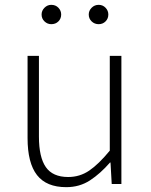

<svg xmlns="http://www.w3.org/2000/svg" viewBox="-20 -761 623 794"><path d="M254 13Q172 13 133 -37Q94 -87 94 -190V-530H141V-196Q141 -111 169.5 -70Q198 -29 262 -29Q310 -29 349 -55.5Q388 -82 434 -138V-530H482V0H442L437 -89H435Q395 -43 352 -15Q309 13 254 13ZM192 -661Q176 -661 164 -672.5Q152 -684 152 -701Q152 -717 164 -729Q176 -741 192 -741Q210 -741 221.5 -729Q233 -717 233 -701Q233 -684 221.5 -672.5Q210 -661 192 -661ZM388 -661Q371 -661 359 -672.5Q347 -684 347 -701Q347 -717 359 -729Q371 -741 388 -741Q405 -741 416.5 -729Q428 -717 428 -701Q428 -684 416.5 -672.5Q405 -661 388 -661Z"/></svg>

Font: Noto Sans KR ExtraLight
Style: Regular
Weight: 250
Designer: Ryoko NISHIZUKA  (kana, bopomofo & ideographs); Paul D. Hunt (Latin, Greek & Cyrillic); Sandoll Communications , Soo-you
Foundry: Adobe
Version: Version 2.004-H2;hotconv 1.0.118;makeotfexe 2.5.65603